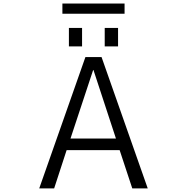

<svg xmlns="http://www.w3.org/2000/svg" viewBox="-20 -1048 1040 1068"><path d="M455.1 -730.5H544.9L801.8 0H715.8L645.5 -212.9H350.6L281.2 0H198.2ZM562.5 -790V-892.6H636.7V-790ZM363.3 -790V-892.6H436.5V-790ZM327.1 -971.7V-1028.3H672.9V-971.7ZM372.1 -277.3H625L500 -658.2H498Z"/></svg>

Font: Gen Shin Gothic Monospace Normal
Style: Regular
Weight: 350
Designer: [Source Han Sans]
Ryoko NISHIZUKA  (kana & ideographs); Paul D. Hunt (Latin, Greek & Cyrillic); Wenlong ZHANG  (bopomofo
Version: Version 1.002.20150607